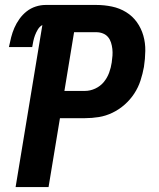

<svg xmlns="http://www.w3.org/2000/svg" viewBox="-20 -755 640 775"><path d="M176 0H43L151 -654Q140 -648 133 -636.5Q126 -625 121.5 -613Q117 -601 114.5 -589Q112 -577 110 -565H16Q20 -585 25 -604.5Q30 -624 38 -642.5Q46 -661 58.5 -678.5Q71 -696 87.5 -709Q104 -722 124 -728.5Q144 -735 164 -735H369Q401 -735 432 -728.5Q463 -722 489 -706Q515 -690 532.5 -665.5Q550 -641 558.5 -611.5Q567 -582 566.5 -549.5Q566 -517 561 -485Q556 -457 547 -429.5Q538 -402 522 -377.5Q506 -353 483.5 -333Q461 -313 434 -300Q407 -287 379 -282.5Q351 -278 323 -278H222ZM323 -388Q344 -388 364.5 -397.5Q385 -407 399 -424Q413 -441 420.5 -461.5Q428 -482 431 -503Q433 -517 434 -530.5Q435 -544 433.5 -557.5Q432 -571 428 -583.5Q424 -596 416 -605.5Q408 -615 395.5 -620Q383 -625 369 -625H279L240 -388Z"/></svg>

Font: Iosevka XBd Ex Obl
Style: Regular
Weight: 800
Width: 7
Italic angle: -9°
Monospace: yes
Designer: Belleve Invis
Foundry: Belleve Invis
Version: Version 32.5.0; ttfautohint (v1.8.4)